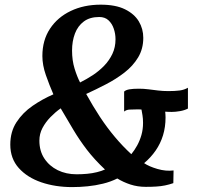

<svg xmlns="http://www.w3.org/2000/svg" viewBox="-20 -772 826 802"><path d="M281.5 9.5Q211 9.5 152.5 -10.5Q94 -30.5 58.5 -70Q23 -109.5 23 -168Q23 -222 49 -261.8Q75 -301.5 116 -329.8Q157 -358 203 -378Q186 -417 171.5 -458.5Q157 -500 157 -538Q157 -604 188.8 -652Q220.5 -700 275.5 -726.2Q330.5 -752.5 400.5 -752.5Q463 -752.5 502 -733.2Q541 -714 559.8 -682.8Q578.5 -651.5 578.5 -614Q578.5 -568 557 -532.2Q535.5 -496.5 500 -469Q464.5 -441.5 422.5 -419.8Q380.5 -398 340 -379.5Q367.5 -329.5 397.2 -284.2Q427 -239 460 -199.8Q493 -160.5 528.5 -128Q542 -144.5 553 -164.5Q564 -184.5 570.8 -208.2Q577.5 -232 577.5 -258.5Q577.5 -277 575.2 -290.2Q573 -303.5 571 -314.5Q566 -315 561.5 -315Q557 -315 551 -315Q533 -315 520.5 -314.2Q508 -313.5 498.5 -306V-389.5Q505 -396 520 -398.8Q535 -401.5 560 -401.5Q580 -401.5 599.8 -399Q619.5 -396.5 640 -394Q660.5 -391.5 683.5 -391.5Q711 -391.5 730.2 -394Q749.5 -396.5 765 -405.5V-318.5Q750.5 -311 731.8 -307.8Q713 -304.5 697.5 -304.5Q691.5 -304.5 684 -304.8Q676.5 -305 670 -305.5Q670.5 -300.5 671 -294.5Q671.5 -288.5 671.5 -281.5Q671.5 -241.5 661 -207Q650.5 -172.5 630.2 -143.2Q610 -114 582 -90.5Q602.5 -76.5 637.8 -66.2Q673 -56 705 -60L704 -7Q686.5 -1 669.5 2.5Q652.5 6 633 7.2Q613.5 8.5 589 8.5Q555 8.5 525 -1.2Q495 -11 470 -26.5Q442 -12.5 410.2 -4.8Q378.5 3 346 6.2Q313.5 9.5 281.5 9.5ZM300 -44Q322 -44 343.8 -46Q365.5 -48 384.8 -52.8Q404 -57.5 418.5 -64Q374.5 -105.5 343.2 -146.2Q312 -187 286.5 -229.8Q261 -272.5 233.5 -319.5Q211 -303.5 190.8 -282.8Q170.5 -262 157.5 -237.5Q144.5 -213 144.5 -184.5Q144.5 -141.5 165.2 -110Q186 -78.5 221 -61.2Q256 -44 300 -44ZM314.5 -427.5Q341.5 -441 367.8 -458.2Q394 -475.5 415.2 -497.5Q436.5 -519.5 449.5 -547Q462.5 -574.5 462.5 -608Q462.5 -631 455.2 -652.2Q448 -673.5 433.2 -687.2Q418.5 -701 394.5 -701Q355 -701 330 -682.2Q305 -663.5 293 -631.8Q281 -600 281 -561Q281 -519.5 291.5 -485.5Q302 -451.5 314.5 -427.5Z"/></svg>

Font: Merriweather 20pt SemiBold
Style: Italic
Weight: 600
Italic angle: -7.8°
Version: Version 2.101